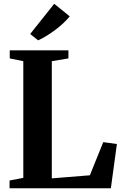

<svg xmlns="http://www.w3.org/2000/svg" viewBox="-20 -1014 659 1034"><path d="M31.5 0V-42L105.5 -56V-684.5L32.5 -699.5V-743H348.5V-699.5L259 -684.5V-53.5L464 -70L536 -248.5L609.5 -238.5L577 0ZM185 -797 142.5 -831 272 -993.5 355.5 -926Q341 -908 321 -889.2Q301 -870.5 278 -853.2Q255 -836 231.5 -821.5Q208 -807 186 -797Z"/></svg>

Font: Merriweather 72pt
Style: Bold
Weight: 700
Version: Version 2.100